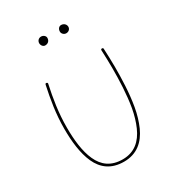

<svg xmlns="http://www.w3.org/2000/svg" viewBox="-214 -1054 1088 1185"><g transform="rotate(-30 329.5 -461.5)"><path d="M147.9 -659.7C147 -660.2 146 -660.2 145 -660.2C141.1 -660.2 138.7 -657.7 137.7 -653.3C117.7 -559.1 101.1 -465.3 101.1 -358.4C101.1 -270 110.4 -181.2 141.6 -112.3C172.9 -43.5 228.5 1 320.3 1C412.1 1 470.2 -50.3 505.4 -128.4C522.5 -167.5 535.6 -210.4 543.9 -257.8C560.5 -352.1 563 -452.6 563 -534.7C563 -579.1 561 -622.6 559.1 -665C559.1 -670.4 556.2 -672.9 549.8 -672.9C544.4 -672.9 542 -669.9 542 -664.1C543.9 -621.6 545.4 -577.6 545.4 -534.7C545.4 -450.2 542 -351.6 526.4 -260.7C518.1 -215.3 505.9 -173.8 489.7 -137.2C457 -63 403.8 -15.6 320.3 -15.6C236.8 -15.6 186 -55.7 157.2 -120.1C127.9 -184.6 118.7 -269 118.7 -358.4C118.7 -463.4 134.3 -555.7 154.3 -649.4C154.8 -650.4 154.8 -651.4 154.8 -652.3C154.8 -656.2 152.3 -658.7 147.9 -659.7ZM438 -892.6C438 -909.7 423.8 -924.3 403.8 -924.3C389.6 -924.3 377.4 -911.6 377.4 -892.1C377.4 -878.9 389.6 -863.8 407.2 -863.8C423.3 -863.8 438 -875 438 -892.6ZM291.5 -898.4C291.5 -912.6 276.9 -924.3 261.2 -924.3C244.1 -924.3 231 -911.1 231 -894C231 -878.4 242.7 -863.8 256.8 -863.8C277.8 -863.8 291.5 -877.4 291.5 -898.4Z"/></g></svg>

Font: Mikhak Thin
Style: Regular
Weight: 100
Designer: Amin Abedi
Version: Version 3.2